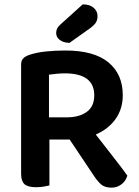

<svg xmlns="http://www.w3.org/2000/svg" viewBox="-20 -853 639 882"><path d="M207 -1Q198 1 181.5 4Q165 7 146 7Q108 7 92.5 -7Q77 -21 77 -54V-556Q77 -575 87 -585Q97 -595 115 -601Q147 -612 190.5 -616.5Q234 -621 280 -621Q412 -621 478 -566.5Q544 -512 544 -416Q544 -353 511 -306.5Q478 -260 420 -235Q464 -178 504.5 -126.5Q545 -75 565 -46Q557 -20 537 -5.5Q517 9 493 9Q462 9 445.5 -5Q429 -19 413 -43L300 -212H207ZM287 -314Q344 -314 378.5 -339Q413 -364 413 -415Q413 -516 278 -516Q258 -516 239.5 -514Q221 -512 205 -510V-314ZM360 -833Q392 -833 410 -817.5Q428 -802 428 -779Q428 -762 420.5 -749.5Q413 -737 392 -722L299 -656Q270 -657 254 -670Q238 -683 238 -701Q238 -712 242 -721Q246 -730 257 -740Z"/></svg>

Font: Baloo Paaji 2 SemiBold
Style: Regular
Weight: 600
Designer: Shuchita Grover, Noopur Datye and Ek Type
Foundry: Ek Type
Version: Version 1.640;hotconv 1.0.111;makeotfexe 2.5.65597; ttfautoh